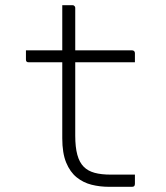

<svg xmlns="http://www.w3.org/2000/svg" viewBox="-20 -720 640 740"><path d="M80 -526H489Q494 -526 497 -523Q500 -520 500 -515Q500 -509 500 -503.5Q500 -498 500 -492.5Q500 -487 500 -480H91Q88 -480 86 -480.5Q84 -481 82.5 -482.5Q81 -484 80.5 -486Q80 -488 80 -491Q80 -498 80 -503.5Q80 -509 80 -514.5Q80 -520 80 -526ZM500 -47Q500 -38 500 -29.5Q500 -21 500 -12Q500 -6 497.5 -3Q495 0 489 0Q486 0 476 0Q466 0 452.5 0Q439 0 425 0Q411 0 400 0Q365 0 333 -8Q301 -16 275.5 -36.5Q250 -57 235 -93.5Q220 -130 220 -187Q220 -239 220 -290.5Q220 -342 220 -393.5Q220 -445 220 -496.5Q220 -548 220 -600Q220 -625 220 -650Q220 -675 220 -700Q230 -700 239.5 -700Q249 -700 259 -700Q263 -700 265 -698.5Q267 -697 268.5 -695Q270 -693 270 -689Q270 -628 270 -566.5Q270 -505 270 -443.5Q270 -382 270 -320.5Q270 -259 270 -197Q270 -153 278 -123.5Q286 -94 303 -77Q319 -61 344.5 -54Q370 -47 407 -47Q421 -47 435 -47Q449 -47 463 -47Q477 -47 490 -47Z"/></svg>

Font: Recursive Monospace Light
Style: Regular
Weight: 300
Version: Version 1.047